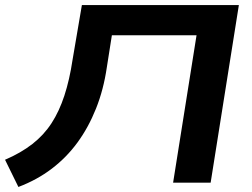

<svg xmlns="http://www.w3.org/2000/svg" viewBox="-28 -725 1001 762"><path d="M45 17 -8 -91Q55 -118 100.5 -153.5Q146 -189 176.5 -236Q207 -283 227.5 -345.5Q248 -408 260 -488L297 -705H920L808 0H659L752 -585H416L396 -458Q383 -369 353 -294Q323 -219 279.5 -159.5Q236 -100 177.5 -55.5Q119 -11 45 17Z"/></svg>

Font: Nunito Sans 10pt Expanded
Style: Bold Italic
Weight: 700
Width: 7
Italic angle: -9°
Designer: Vernon Adams
Foundry: Vernon Adams
Version: Version 3.101;gftools[0.9.27]